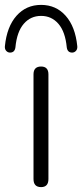

<svg xmlns="http://www.w3.org/2000/svg" viewBox="-57 -761 336 785"><path d="M111 4Q80 4 80 -29V-457Q80 -489 111 -489Q141 -489 141 -457V-29Q141 4 111 4ZM-16 -546Q-25 -546 -31.5 -553Q-38 -560 -37 -572Q-29 -652 10.5 -696.5Q50 -741 111 -741Q172 -741 211.5 -696.5Q251 -652 259 -572Q260 -560 253.5 -553Q247 -546 238 -546Q219 -546 216 -567Q210 -631 182 -663.5Q154 -696 111 -696Q68 -696 40 -663.5Q12 -631 6 -567Q3 -546 -16 -546Z"/></svg>

Font: Nunito Light
Style: Regular
Weight: 300
Designer: Vernon Adams
Foundry: Vernon Adams
Version: Version 3.601; ttfautohint (v1.8.2.53-6de2)